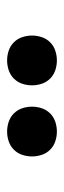

<svg xmlns="http://www.w3.org/2000/svg" viewBox="160 -940 180 540"><g transform="rotate(90 250.0 -670.0)"><path d="M350 -600Q336 -600 322.5 -604.5Q309 -609 299 -619Q289 -629 284.5 -642.5Q280 -656 280 -670Q280 -684 284.5 -697.5Q289 -711 299 -721Q309 -731 322.5 -735.5Q336 -740 350 -740Q364 -740 377.5 -735.5Q391 -731 401 -721Q411 -711 415.5 -697.5Q420 -684 420 -670Q420 -656 415.5 -642.5Q411 -629 401 -619Q391 -609 377.5 -604.5Q364 -600 350 -600ZM150 -600Q136 -600 122.5 -604.5Q109 -609 99 -619Q89 -629 84.5 -642.5Q80 -656 80 -670Q80 -684 84.5 -697.5Q89 -711 99 -721Q109 -731 122.5 -735.5Q136 -740 150 -740Q164 -740 177.5 -735.5Q191 -731 201 -721Q211 -711 215.5 -697.5Q220 -684 220 -670Q220 -656 215.5 -642.5Q211 -629 201 -619Q191 -609 177.5 -604.5Q164 -600 150 -600Z"/></g></svg>

Font: Iosevka Curly Extrabold
Style: Regular
Weight: 800
Monospace: yes
Designer: Belleve Invis
Foundry: Belleve Invis
Version: Version 22.1.2; ttfautohint (v1.8.4)